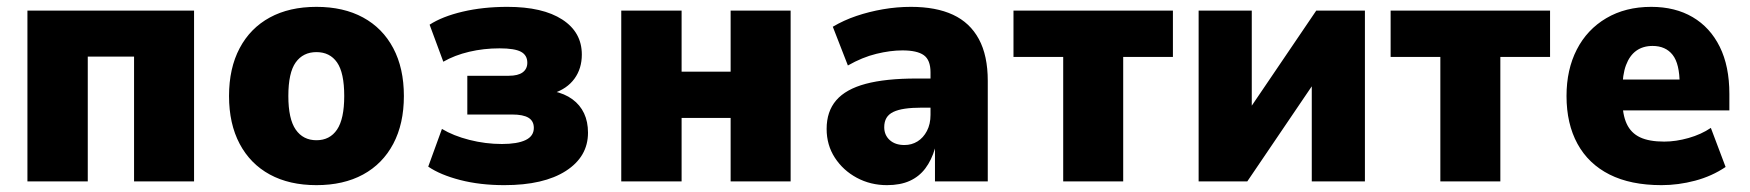

<svg xmlns="http://www.w3.org/2000/svg" viewBox="-20 -529 5103 560"><path d="M60 0V-498H546V0H371V-364H236V0Z M903 11Q824 11 767 -20Q710 -51 679 -109.5Q648 -168 648 -249Q648 -330 679 -388.5Q710 -447 767 -478Q824 -509 903 -509Q982 -509 1039 -478Q1096 -447 1127 -388.5Q1158 -330 1158 -249Q1158 -168 1127 -109.5Q1096 -51 1039 -20Q982 11 903 11ZM903 -120Q942 -120 963 -151Q984 -182 984 -249Q984 -317 963 -347Q942 -377 903 -377Q864 -377 842.5 -347Q821 -317 821 -249Q821 -182 842.5 -151Q864 -120 903 -120Z M1451 11Q1380 11 1322 -4Q1264 -19 1229 -43L1269 -153Q1302 -133 1349 -121Q1396 -109 1444 -109Q1489 -109 1513 -120.5Q1537 -132 1537 -156Q1537 -176 1521.5 -185.5Q1506 -195 1474 -195H1343V-308H1464Q1491 -308 1504.5 -318Q1518 -328 1518 -346Q1518 -368 1499.5 -378Q1481 -388 1437 -388Q1391 -388 1348.5 -378Q1306 -368 1273 -349L1233 -457Q1270 -481 1329.5 -495Q1389 -509 1460 -509Q1563 -509 1620 -472Q1677 -435 1677 -370Q1677 -329 1655.5 -299.5Q1634 -270 1594 -257V-263Q1627 -256 1649.5 -239.5Q1672 -223 1683.5 -198.5Q1695 -174 1695 -142Q1695 -72 1630.5 -30.5Q1566 11 1451 11Z M1792 0V-498H1968V-320H2111V-498H2286V0H2111V-185H1968V0Z M2567 11Q2519 11 2479 -10.5Q2439 -32 2415 -69Q2391 -106 2391 -153Q2391 -204 2419 -236.5Q2447 -269 2505 -284.5Q2563 -300 2653 -300H2712V-215H2668Q2640 -215 2619.5 -212Q2599 -209 2585.5 -202.5Q2572 -196 2565.5 -185Q2559 -174 2559 -158Q2559 -135 2575 -120.5Q2591 -106 2618 -106Q2639 -106 2656 -116.5Q2673 -127 2683.5 -147Q2694 -167 2694 -194V-318Q2694 -354 2674.5 -368Q2655 -382 2612 -382Q2577 -382 2536 -372Q2495 -362 2453 -338L2409 -451Q2441 -470 2478 -482.5Q2515 -495 2555.5 -502Q2596 -509 2637 -509Q2710 -509 2759.5 -486Q2809 -463 2835 -415Q2861 -367 2861 -293V0H2707V-96Q2697 -62 2679 -38Q2661 -14 2633.5 -1.5Q2606 11 2567 11Z M3081 0V-363H2936V-498H3401V-363H3256V0Z M3476 0V-498H3631V-178H3602L3819 -498H3961V0H3806V-320H3835L3618 0Z M4181 0V-363H4036V-498H4501V-363H4356V0Z M4826 11Q4736 11 4674.5 -20Q4613 -51 4581 -109.5Q4549 -168 4549 -249Q4549 -326 4579 -384.5Q4609 -443 4665 -476Q4721 -509 4796 -509Q4866 -509 4917 -479Q4968 -449 4996 -392.5Q5024 -336 5024 -255V-207H4694V-297H4892L4879 -283Q4879 -343 4858.5 -369Q4838 -395 4800 -395Q4772 -395 4752.5 -381Q4733 -367 4722.5 -339Q4712 -311 4712 -267V-238Q4712 -195 4724.5 -168Q4737 -141 4763.5 -128.5Q4790 -116 4834 -116Q4868 -116 4905 -126.5Q4942 -137 4970 -156L5013 -42Q4973 -15 4924 -2Q4875 11 4826 11Z"/></svg>

Font: Nunito Sans 10pt SemiCondensed Black
Style: Regular
Weight: 900
Width: 4
Designer: Vernon Adams
Foundry: Vernon Adams
Version: Version 3.101;gftools[0.9.27]